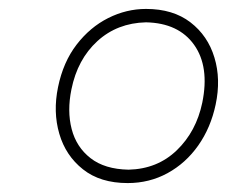

<svg xmlns="http://www.w3.org/2000/svg" viewBox="-20 -745 508 430"><path d="M266 -335Q204.5 -335 165.8 -365.8Q127 -396.5 112.8 -445.5Q98.5 -494.5 110 -550Q121.5 -606 151.5 -645Q181.5 -684 222.2 -704.5Q263 -725 307 -725Q367.5 -725 406.5 -695Q445.5 -665 460.2 -616.2Q475 -567.5 463 -511Q452 -459 424 -419.2Q396 -379.5 355.2 -357.2Q314.5 -335 266 -335ZM268 -365Q332.5 -366.5 376 -408.5Q419.5 -450.5 433 -515Q449.5 -595.5 414.8 -644.5Q380 -693.5 307 -695Q242.5 -693.5 198 -652.8Q153.5 -612 140 -545Q130 -496.5 140.5 -456Q151 -415.5 182.8 -390.8Q214.5 -366 268 -365Z"/></svg>

Font: Commissioner Loud Thin
Style: Italic
Weight: 100
Italic angle: -12°
Designer: Kostas Bartsokas
Foundry: Kostas Bartsokas
Version: Version 1.000; ttfautohint (v1.8.3)